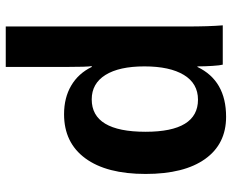

<svg xmlns="http://www.w3.org/2000/svg" viewBox="-88 -492 787 651"><g transform="rotate(90 305.5 -166.5)"><path d="M569.8 -266.6Q569.8 -134.3 516.8 -62.3Q463.9 9.8 367.2 9.8Q311.5 9.8 270.3 -14.4Q229 -38.6 207 -84H204.1Q207 -69.3 207 4.9V207.5H69.8V-406.7Q69.8 -481.4 65.9 -528.3H199.2Q201.7 -519.5 203.4 -493.7Q205.1 -467.8 205.1 -442.4H207Q253.4 -539.6 376 -539.6Q468.3 -539.6 519 -468.5Q569.8 -397.5 569.8 -266.6ZM426.8 -266.6Q426.8 -444.3 317.9 -444.3Q263.2 -444.3 234.1 -396.5Q205.1 -348.6 205.1 -262.7Q205.1 -177.2 234.1 -130.6Q263.2 -84 316.9 -84Q426.8 -84 426.8 -266.6Z"/></g></svg>

Font: Arial
Style: Bold
Weight: 700
Designer: Steve Matteson
Foundry: Ascender Corporation
Version: Version 2.00.3